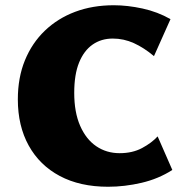

<svg xmlns="http://www.w3.org/2000/svg" viewBox="-20 -695 700 732"><path d="M392 17Q285 17 208 -24Q131 -65 89.5 -140Q48 -215 48 -316Q48 -399 75 -465Q102 -531 151 -578Q200 -625 266.5 -650Q333 -675 414 -675Q466 -675 523.5 -662.5Q581 -650 630 -622L567 -481Q529 -513 490.5 -530.5Q452 -548 410 -548Q366 -548 333 -525Q300 -502 281.5 -456.5Q263 -411 263 -341Q263 -267 285.5 -215.5Q308 -164 347 -137.5Q386 -111 436 -111Q485 -111 521.5 -130.5Q558 -150 581 -175L637 -47Q584 -13 519.5 2Q455 17 392 17Z"/></svg>

Font: Ysabeau Office Black
Style: Regular
Weight: 900
Designer: Christian Thalmann (Catharsis Fonts)
Version: Version 2.001;gftools[0.9.30]; featfreeze: tnum,lnum,ss02